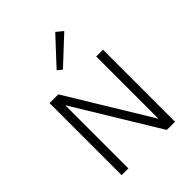

<svg xmlns="http://www.w3.org/2000/svg" viewBox="-248 -1031 1164 1164"><g transform="rotate(-45 334.0 -449.0)"><path d="M104.5 -617.5H179.5L510.5 -73.5H504.5V-617.5H562.5V0H492L154 -555.5H162.5V0H104.5ZM305.5 -704 275.5 -728 434 -898.5 476.5 -863.5Z"/></g></svg>

Font: Karla Light
Style: Regular
Weight: 300
Designer: Jonathan Pinhorn
Version: Version 2.004;gftools[0.9.33]